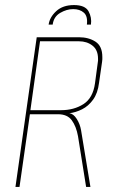

<svg xmlns="http://www.w3.org/2000/svg" viewBox="-20 -738 451 758"><path d="M41 0 125 -591H291Q330 -591 357 -573.5Q384 -556 384 -513Q384 -509 384 -504Q384 -499 383 -494L371 -411Q366 -370 347.5 -344.5Q329 -319 304 -306.5Q279 -294 254 -291Q270 -289 283 -268.5Q296 -248 300 -224L337 0H320L288 -200Q281 -239 263.5 -263Q246 -287 209 -287H98L57 0ZM221 -303Q272 -303 309.5 -327Q347 -351 355 -409L366 -491Q367 -495 367 -498.5Q367 -502 367 -506Q367 -541 345 -558Q323 -575 292 -575H138L100 -303ZM172 -641Q176 -670 202 -694Q228 -718 272 -718Q316 -718 329.5 -693.5Q343 -669 339 -641H323Q327 -674 311 -688Q295 -702 269 -702Q243 -702 217.5 -687Q192 -672 188 -641Z"/></svg>

Font: Alumni Sans Pinstripe
Style: Italic
Weight: 400
Italic angle: -8°
Designer: Robert E. Leuschke
Foundry: Robert E. Leuschke
Version: Version 1.010; ttfautohint (v1.8.4.7-5d5b)